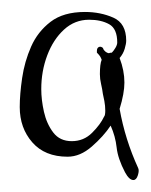

<svg xmlns="http://www.w3.org/2000/svg" viewBox="-20 -695 252 321"><path d="M203 -394Q196 -394 189 -407Q177 -430 175 -448.5Q173 -467 165 -485Q153 -467 133.5 -450Q114 -433 93 -433Q55 -433 34 -457Q13 -481 13 -516Q13 -537 17 -564.5Q21 -592 32 -617Q43 -642 64.5 -658.5Q86 -675 122 -675Q148 -675 169.5 -665.5Q191 -656 191 -627Q191 -622 188.5 -613.5Q186 -605 180 -598Q188 -577 188 -557Q188 -539 180 -513Q189 -462 211 -414Q213 -410 210.5 -402Q208 -394 203 -394ZM100 -459Q120 -459 134 -473Q148 -487 154 -500Q156 -502 156 -510Q156 -518 154.5 -526Q153 -534 152 -538Q151 -546 149 -554.5Q147 -563 147 -571Q147 -588 150 -595Q149 -598 147.5 -600.5Q146 -603 142 -607V-610Q142 -615 145.5 -616.5Q149 -618 153 -614H152Q156 -607 162 -606Q164 -607 167 -607Q170 -610 173 -615Q176 -620 176 -624Q176 -647 162.5 -654.5Q149 -662 129 -662Q105 -662 87 -645.5Q69 -629 59 -602.5Q49 -576 49 -546Q49 -528 53.5 -508Q58 -488 69 -473.5Q80 -459 100 -459Z"/></svg>

Font: Ruge Boogie
Style: Regular
Weight: 400
Designer: Robert E. Leuschke
Foundry: Robert E. Leuschke
Version: Version 1.010; ttfautohint (v1.8.3)